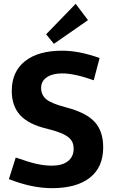

<svg xmlns="http://www.w3.org/2000/svg" viewBox="-20 -985 595 1012"><path d="M223.1 -804.2 378.9 -964.8 443.8 -878.9 264.2 -753.9ZM504.9 -679.2 474.1 -562Q372.1 -598.1 308.1 -598.1Q256.3 -598.1 226.6 -577.6Q196.8 -557.1 196.8 -522Q196.8 -483.9 224.4 -461.4Q252 -439 325.2 -419.9Q433.1 -392.1 478.5 -343Q523.9 -293.9 523.9 -208Q523.9 -104 453.9 -48.6Q383.8 6.8 253.9 6.8Q147.9 6.8 26.9 -41L63 -154.8Q129.9 -130.9 172.4 -121.3Q214.8 -111.8 252.9 -111.8Q308.1 -111.8 338.1 -135.5Q368.2 -159.2 368.2 -201.2Q368.2 -228 355.5 -246.1Q342.8 -264.2 312.5 -278.6Q282.2 -293 225.1 -307.1Q129.9 -330.1 85.9 -378.4Q42 -426.8 42 -505.9Q42 -606.9 111.6 -662.4Q181.2 -717.8 307.1 -717.8Q395 -718.3 504.9 -679.2Z"/></svg>

Font: Sarala
Style: Bold
Weight: 700
Designer: Andres Torresi
Foundry: Huerta Tipografica
Version: Version 1.004;PS 001.003;hotconv 1.0.70;makeotf.lib2.5.58329